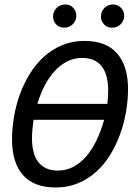

<svg xmlns="http://www.w3.org/2000/svg" viewBox="-24 -830 594 859"><path d="M234.9 -66.9Q272.9 -66.9 304.4 -83.7Q335.9 -100.6 361.6 -130.1Q387.2 -159.7 406.7 -199.7Q426.3 -239.7 441.9 -293.9H126Q123 -273.4 121.1 -252Q119.1 -230.5 119.1 -210.9Q119.1 -177.7 126 -150.9Q132.8 -124 147 -105.5Q161.1 -86.9 182.9 -76.9Q204.6 -66.9 234.9 -66.9ZM344.2 -570.8Q307.1 -570.8 275.9 -554.7Q244.6 -538.6 219.7 -511Q194.8 -483.4 176 -447.3Q157.2 -411.1 143.1 -365.2H456.1Q458 -380.4 459 -395Q460 -409.7 460 -424.8Q460 -459 453.1 -486.1Q446.3 -513.2 432.1 -532Q418 -550.8 396.2 -560.8Q374.5 -570.8 344.2 -570.8ZM225.1 8.8Q127.4 8.8 78.6 -47.1Q29.8 -103 29.8 -206.1Q29.8 -255.4 38.6 -307.4Q47.4 -359.4 65.2 -408.2Q83 -457 109.9 -500.5Q136.7 -543.9 172.6 -576.4Q208.5 -608.9 253.9 -627.9Q299.3 -647 354 -647Q451.2 -647 500 -590.8Q548.8 -534.7 548.8 -432.1Q548.8 -382.8 540 -330.8Q531.2 -278.8 513.4 -229.7Q495.6 -180.7 469 -137.2Q442.4 -93.8 406.2 -61.3Q370.1 -28.8 325 -10Q279.8 8.8 225.1 8.8ZM267.6 -810.1Q289.6 -810.1 303.5 -795.2Q317.4 -780.3 317.4 -758.8Q317.4 -747.6 313 -738Q308.6 -728.5 301.3 -721.4Q293.9 -714.4 284.2 -710.2Q274.4 -706.1 263.7 -706.1Q240.7 -706.1 227.1 -720.9Q213.4 -735.8 213.4 -756.8Q213.4 -768.1 217.8 -777.8Q222.2 -787.6 229.5 -794.7Q236.8 -801.8 246.6 -805.9Q256.3 -810.1 267.6 -810.1ZM481.4 -810.1Q492.2 -810.1 501.5 -805.9Q510.7 -801.8 517.6 -794.9Q524.4 -788.1 528.1 -778.8Q531.7 -769.5 531.7 -758.8Q531.7 -747.6 527.3 -738Q522.9 -728.5 515.6 -721.4Q508.3 -714.4 498.3 -710.2Q488.3 -706.1 477.5 -706.1Q455.1 -706.1 441.4 -720.9Q427.7 -735.8 427.7 -756.8Q427.7 -768.1 431.9 -777.8Q436 -787.6 443.4 -794.7Q450.7 -801.8 460.4 -805.9Q470.2 -810.1 481.4 -810.1ZM-4.4 -638.2Z"/></svg>

Font: Code New Roman
Style: Italic
Weight: 400
Italic angle: -11°
Monospace: yes
Designer: Sam Radian
Foundry: Code New Roman
Version: Version 1.508 October 19, 2014